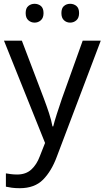

<svg xmlns="http://www.w3.org/2000/svg" viewBox="-20 -750 550 1010"><path d="M1 -536H95L211 -231Q226 -191 238 -154.5Q250 -118 256 -85H260Q266 -110 279 -150.5Q292 -191 306 -232L415 -536H510L279 74Q251 150 206.5 195Q162 240 84 240Q60 240 42 237.5Q24 235 11 232V162Q22 164 37.5 166Q53 168 70 168Q116 168 144.5 142Q173 116 189 73L217 2ZM115 -681Q115 -707 129 -718.5Q143 -730 162 -730Q181 -730 195 -718.5Q209 -707 209 -681Q209 -656 195 -643.5Q181 -631 162 -631Q143 -631 129 -643.5Q115 -656 115 -681ZM303 -681Q303 -707 316.5 -718.5Q330 -730 349 -730Q368 -730 382 -718.5Q396 -707 396 -681Q396 -656 382 -643.5Q368 -631 349 -631Q330 -631 316.5 -643.5Q303 -656 303 -681Z"/></svg>

Font: Noto Sans Warang Citi
Style: Regular
Weight: 400
Designer: Mangu Purty
Foundry: Mangu Purty
Version: Version 3.002; ttfautohint (v1.8.4.7-5d5b)